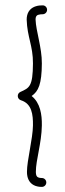

<svg xmlns="http://www.w3.org/2000/svg" viewBox="-20 -478 248 734"><path d="M116 -403C115.9 -405.3 116.1 -406.9 116.2 -407.7C117.5 -419 123.7 -420.6 127.2 -421.6C132.9 -423.4 137.4 -423.4 143 -423.5C152.4 -423.7 160 -431.1 160 -440.5C160 -449.9 152.4 -457.7 143 -457.5C133.8 -457.3 127.3 -457.2 117.2 -454.1C99.5 -448.7 85.1 -435.6 82.4 -411.4C82.3 -409.7 81.9 -406.7 82 -403C84.1 -335.6 106.4 -303 106 -235.5C105.5 -146.5 92.1 -142.1 57.9 -126.5C51.2 -123.4 47.5 -117.2 48 -109.8C48.6 -102.4 53.2 -97 60.2 -94.7C101.7 -81.5 106.5 -40.6 106 1.5C105.4 52.4 82.9 136.7 83.1 178.6C83.2 185.7 83.3 189 84.7 195.9C88.7 214.7 100.6 230.5 124.6 235.1C128 235.8 133.1 236.5 140 236.5C149.4 236.5 157 228.9 157 219.5C157 210.1 149.4 202.5 140 202.5C135.5 202.5 132.6 202 131.1 201.7C122.4 200 119.5 196 118 188.9C117.2 184.8 117.1 182.2 117.1 178.6C117 134 139 69.4 140 1.5C140.6 -40.2 134 -84.7 100.9 -111C127.1 -129 139.5 -156.5 140 -235.5C140.4 -296 117.4 -359.4 116 -403Z"/></svg>

Font: LetsTrace
Style: basic
Weight: 500
Version: Version 002.000